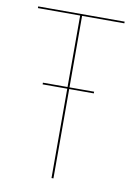

<svg xmlns="http://www.w3.org/2000/svg" viewBox="-79 -732 547 783"><g transform="rotate(10 194.0 -340.0)"><path d="M198 -673V-377H300V-370H198V0H190V-370H88V-377H190V-673H15V-680H373V-673Z"/></g></svg>

Font: Fira Sans Compressed Eight
Style: Regular
Weight: 100
Width: 1
Designer: bBox Type GmbH & Carrois Corporate GbR & Edenspiekermann AG
Foundry: bBox Type GmbH & Carrois Corporate GbR & Edenspiekermann AG
Version: Version 4.301